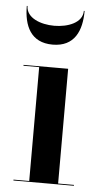

<svg xmlns="http://www.w3.org/2000/svg" viewBox="-51 -727 403 761"><g transform="rotate(5 150.0 -347.0)"><path d="M27.5 -694H24.5C24.5 -615.5 52 -550 139.5 -550C227 -550 254.5 -615.5 254.5 -694H251.5C251.5 -646.5 193.5 -625 139.5 -625C85.5 -625 27.5 -646.5 27.5 -694ZM32 -3.5V0H272.5V-3.5H209.5V-460H32V-456.5H94.5V-3.5Z"/></g></svg>

Font: Bodoni* 48pt Medium
Style: Regular
Weight: 500
Version: Version 2.3